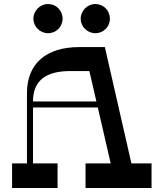

<svg xmlns="http://www.w3.org/2000/svg" viewBox="-20 -934 813 954"><path d="M219 -769C259 -769 291 -801 291 -841C291 -882 259 -914 219 -914C179 -914 146 -881 146 -841C146 -801 179 -769 219 -769ZM454 -769C494 -769 526 -801 526 -841C526 -882 494 -914 454 -914C414 -914 381 -881 381 -841C381 -801 414 -769 454 -769ZM633 -122 501 -700H373C210 -700 114 -618 114 -472V-122H40V0H266V-122H144V-400H466L530 -122H405V0H733V-122ZM144 -430C144 -533 207 -581 330 -581H424L459 -430Z"/></svg>

Font: Space Cowgirl Medium
Style: Regular
Weight: 600
Designer: Valery Marier
Foundry: Valery Marier
Version: Version 1.000;hotconv 1.0.109;makeotfexe 2.5.65596